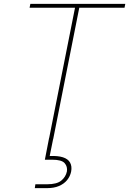

<svg xmlns="http://www.w3.org/2000/svg" viewBox="-20 -720 668 993"><path d="M137 -700H628L624 -680H390L255 0H233L368 -680H133ZM237 87Q279 85 305.5 93.5Q332 102 342.5 121Q353 140 348 167Q343 192 327 211.5Q311 231 285 242Q259 253 224 253H160L163 233H224Q274 233 297 214Q320 195 326 167Q330 142 314.5 124Q299 106 250 106H212L234 -7H256Z"/></svg>

Font: Albert Sans Thin
Style: Italic
Weight: 250
Italic angle: -11.25°
Designer: Andreas Rasmussen
Foundry: a.Foundry
Version: Version 1.025